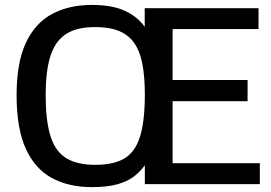

<svg xmlns="http://www.w3.org/2000/svg" viewBox="-20 -748 1100 780"><path d="M352.5 12.2Q259.3 12.2 190.7 -24.9Q122.1 -62 84.7 -144Q47.4 -226.1 47.4 -361.3Q47.4 -493.7 85.2 -574.2Q123 -654.8 191.9 -691.4Q260.7 -728 353 -728Q434.6 -728 486.1 -704.6Q537.6 -681.2 567.9 -639.2V-714.8H1030.3V-629.9H681.2V-422.9H985.8V-336.9H681.2V-85H1035.6V0H568.4V-76.7Q550.8 -51.8 524.7 -31.5Q498.5 -11.2 457.3 0.5Q416 12.2 352.5 12.2ZM353 -78.6Q432.1 -76.2 479.2 -100.8Q526.4 -125.5 547.4 -188.7Q568.4 -252 568.4 -364.3Q568.4 -438 557.9 -490.7Q547.4 -543.5 522.7 -576.7Q498 -609.9 456.5 -624.8Q415 -639.6 352.5 -637.7Q284.7 -635.7 243.4 -606.4Q202.1 -577.1 183.8 -517.1Q165.5 -457 165.5 -361.8Q165.5 -264.2 182.9 -202.4Q200.2 -140.6 241.2 -110.8Q282.2 -81.1 353 -78.6Z"/></svg>

Font: Pontano Sans
Style: Bold
Weight: 700
Designer: Vernon Adams
Foundry: Vernon Adams
Version: Version 2.001